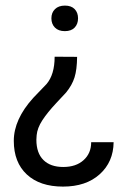

<svg xmlns="http://www.w3.org/2000/svg" viewBox="-20 -485 466 693"><path d="M309.1 28.3H390.1Q389.2 99.6 339.8 144Q290.5 188.5 207.3 188.5Q124 188.5 76.9 144.8Q29.8 101.1 29.8 23.4Q29.8 -54.2 100.1 -131.8L147.9 -181.6Q177.2 -215.8 177.2 -280.3L258.3 -279.8Q257.8 -233.4 249 -205.6Q240.2 -177.7 218.8 -151.4Q216.3 -148.4 183.3 -113.3Q150.4 -78.1 132.6 -50.5Q114.7 -22.9 112.3 2.9L111.3 19.5Q111.3 67.4 136.7 92.5Q162.1 117.7 208.3 117.7Q254.4 117.7 281.7 93Q309.1 68.4 309.1 28.3ZM165.5 -418.9Q165.5 -439.5 178.5 -452.1Q191.4 -464.8 214.4 -464.8Q237.3 -464.8 249.5 -452.1Q261.7 -439.5 261.7 -418.9Q261.7 -398.4 249.5 -385.5Q237.3 -372.6 214.1 -372.6Q190.9 -372.6 178.2 -385.5Q165.5 -398.4 165.5 -418.9Z"/></svg>

Font: Yantramanav
Style: Regular
Weight: 400
Version: Version 1.000;PS 1.0;hotconv 1.0.72;makeotf.lib2.5.5900; ttf